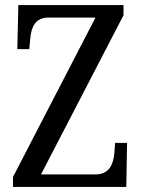

<svg xmlns="http://www.w3.org/2000/svg" viewBox="-20 -734 556 754"><path d="M31 0H476L479 -173H432L429 -131C424 -86 408 -49 354 -49H141L465 -674V-714H52L48 -541H95L99 -584C103 -627 118 -665 170 -665H355L31 -39Z"/></svg>

Font: Noto Serif Sinhala Condensed
Style: Regular
Weight: 400
Width: 3
Designer: Jelle Bosma - Monotype Design Team
Foundry: Monotype Imaging Inc.
Version: Version 2.007